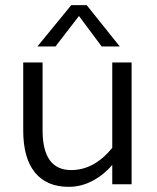

<svg xmlns="http://www.w3.org/2000/svg" viewBox="-20 -714 610 744"><path d="M70 -209V-472H145V-209Q145 -55 256 -55Q345 -55 415 -141V-472H490V0H415V-75Q383 -37 339 -13.5Q295 10 246 10Q161 10 115.5 -45.5Q70 -101 70 -209ZM444 -534H374L286 -652L195 -534H125L256 -694H316Z"/></svg>

Font: Madhuban Light
Style: Regular
Weight: 300
Designer: jaikishan Patel
Foundry: MagicType
Version: Version 1.000